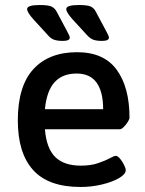

<svg xmlns="http://www.w3.org/2000/svg" viewBox="-20 -738 579 765"><path d="M230 -575Q210 -575 196 -579.5Q182 -584 168 -601L113 -661Q88 -689 88 -702Q88 -718 138 -718Q173 -718 186 -711.5Q199 -705 206 -691L246 -616Q251 -606 254.5 -599.5Q258 -593 258 -588Q258 -575 230 -575ZM386 -575Q366 -575 352.5 -579.5Q339 -584 324 -601L269 -661Q244 -689 244 -702Q244 -718 294 -718Q330 -718 342.5 -711.5Q355 -705 362 -691L402 -616Q407 -606 410.5 -599.5Q414 -593 414 -588Q414 -575 386 -575ZM301 7Q173 7 112 -60.5Q51 -128 51 -258Q51 -395 113 -462.5Q175 -530 287 -530Q394 -530 445 -460Q496 -390 496 -269Q496 -263 489 -252Q482 -241 473 -232Q464 -223 458 -223H159Q165 -147 200 -112.5Q235 -78 302 -78Q342 -78 371 -88Q400 -98 417.5 -107.5Q435 -117 441 -117Q449 -117 458.5 -105.5Q468 -94 474.5 -80.5Q481 -67 481 -60Q481 -44 454.5 -28.5Q428 -13 386.5 -3Q345 7 301 7ZM159 -303H391Q391 -372 365 -408.5Q339 -445 285 -445Q229 -445 197.5 -410.5Q166 -376 159 -303Z"/></svg>

Font: Asap Medium
Style: Regular
Weight: 500
Designer: Pablo Cosgaya
Foundry: Omnibus-Type
Version: Version 3.001; ttfautohint (v1.8.3)